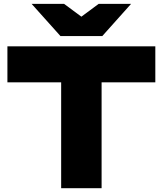

<svg xmlns="http://www.w3.org/2000/svg" viewBox="-20 -995 860 1015"><path d="M517.1 -656.5V0H303.3V-656.5ZM801.1 -750V-559.9H19.2V-750ZM299.5 -804.5 147 -974.7H318.6L459 -870.7H361.4L501.8 -974.7H673.1L520.9 -804.5Z"/></svg>

Font: Unbounded Variable
Style: Regular
Weight: 400
Designer: Luke Prowse, Jean-Baptiste Morizot, Fátima Lázaro, Florian Runge
Foundry: NaN
Version: Version 1.600;FEAKit 1.0